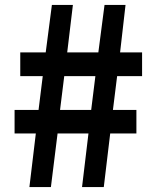

<svg xmlns="http://www.w3.org/2000/svg" viewBox="-20 -757 629 777"><path d="M99 0H186L213 -217H338L312 0H400L426 -217H532V-312H437L454 -449H555V-545H466L488 -737H403L378 -545H252L275 -737H190L165 -545H62V-449H153L136 -312H39V-217H125ZM223 -312 240 -449H366L349 -312Z"/></svg>

Font: Noto Sans Japanese Bold
Style: Bold
Weight: 700
Designer: Ryoko NISHIZUKA (kana & ideographs); Paul D. Hunt (Latin, Greek & Cyrillic); Wenlong ZHANG (bopomofo); Sandoll Communica
Foundry: Adobe Systems Incorporated
Version: Version 1.000;PS 1;hotconv 1.0.78;makeotf.lib2.5.61930